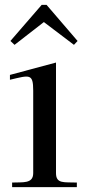

<svg xmlns="http://www.w3.org/2000/svg" viewBox="-20 -772 353 792"><path d="M21 -443C102 -462 117 -470 117 -398V-58C117 -13 74 -21 30 -19V0H297V-19C244 -21 211 -13 211 -58V-514L21 -463ZM23 -603 152 -752H172L300 -603L285 -587L161 -681L40 -587Z"/></svg>

Font: Ortica Linear
Style: Regular
Weight: 400
Designer: Benedetta Bovani
Foundry: Collletttivo
Version: Version 2.000;Glyphs 3.1.2 (3151)